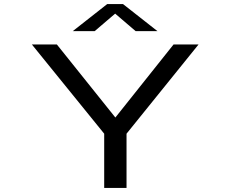

<svg xmlns="http://www.w3.org/2000/svg" viewBox="-20 -917 1140 937"><path d="M488.5 0V-264.5L135.5 -700H257.5L543 -343.5L827 -700H949L597.5 -264.5V0ZM335 -765 503 -897H580.5L748.5 -765H642L542 -850.5L442 -765Z"/></svg>

Font: Trispace Expanded
Style: Regular
Weight: 400
Width: 7
Designer: Tyler Finck
Foundry: Etcetera Type Company
Version: Version 1.210; ttfautohint (v1.8.3)